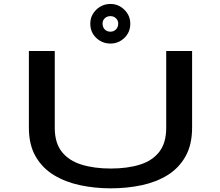

<svg xmlns="http://www.w3.org/2000/svg" viewBox="-20 -964 1140 994"><path d="M553.5 11Q471.5 11 395.5 -5Q319.5 -21 259.5 -57.2Q199.5 -93.5 164.5 -154Q129.5 -214.5 129.5 -303.5V-700H263.5V-302Q263.5 -224.5 300 -178.2Q336.5 -132 402 -111.8Q467.5 -91.5 553.5 -91.5Q640 -91.5 704.5 -111.8Q769 -132 804.8 -178.2Q840.5 -224.5 840.5 -302V-700H974.5V-303.5Q974.5 -214.5 940.2 -154Q906 -93.5 847.2 -57.2Q788.5 -21 712.8 -5Q637 11 553.5 11ZM552 -738.5Q509 -738.5 478.2 -767.8Q447.5 -797 447.5 -841.5Q447.5 -883.5 478.2 -913.5Q509 -943.5 552 -943.5Q593.5 -943.5 624 -913.5Q654.5 -883.5 654.5 -841.5Q654.5 -797 624 -767.8Q593.5 -738.5 552 -738.5ZM552 -800Q568.5 -800 580.2 -811.5Q592 -823 592 -842.5Q592 -858.5 580.2 -869.5Q568.5 -880.5 552 -880.5Q534 -880.5 522.5 -869.5Q511 -858.5 511 -842.5Q511 -823 522.5 -811.5Q534 -800 552 -800Z"/></svg>

Font: Trispace Expanded Medium
Style: Regular
Weight: 500
Width: 7
Designer: Tyler Finck
Foundry: Etcetera Type Company
Version: Version 1.210; ttfautohint (v1.8.3)